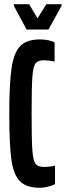

<svg xmlns="http://www.w3.org/2000/svg" viewBox="-20 -883 312 911"><path d="M24 -344Q24 -488 35 -561Q46 -634 76.5 -665Q107 -696 170 -696Q191 -696 211 -691.5Q231 -687 239 -682V-591Q209 -597 188 -597Q159 -597 148 -581.5Q137 -566 133.5 -517.5Q130 -469 130 -344Q130 -219 133.5 -170.5Q137 -122 148 -106.5Q159 -91 188 -91Q217 -91 241 -97V-9Q227 -2 207 3Q187 8 170 8Q105 8 74.5 -23Q44 -54 34 -126Q24 -198 24 -344ZM106 -743 46 -855V-863H118L158 -796L200 -863H272V-855L210 -743Z"/></svg>

Font: Saira Ultra Condensed
Style: Bold
Weight: 700
Width: 1
Designer: Hector Gatti with collaboration of the Omnibus-Type team
Foundry: Omnibus-Type
Version: Version 1.001; ttfautohint (v1.8)